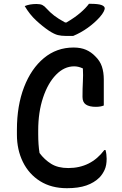

<svg xmlns="http://www.w3.org/2000/svg" viewBox="-20 -970 640 1010"><path d="M332 20Q250 20 191 -17Q132 -54 100.5 -118Q69 -182 69 -262V-288Q69 -414 106.5 -511.5Q144 -609 211 -664.5Q278 -720 367 -720Q405 -720 432.5 -708Q460 -696 481 -674Q506 -650 516 -620Q526 -590 526 -552V-415Q509 -408 484 -408Q450 -408 432 -420Q414 -432 414 -460Q414 -507 416 -540.5Q418 -574 416 -610Q403 -616 392 -618.5Q381 -621 370 -621Q318 -621 275 -577Q232 -533 206.5 -456.5Q181 -380 181 -284V-264Q181 -208 188 -165Q214 -130 249.5 -108Q285 -86 339 -86Q458 -86 529 -181H535Q538 -171 539.5 -158.5Q541 -146 541 -135Q541 -100 530.5 -77Q520 -54 504 -37Q476 -9 434.5 5.5Q393 20 332 20ZM365 -781H326Q303 -781 284.5 -785.5Q266 -790 238 -808Q204 -831 170 -862.5Q136 -894 110 -938Q136 -949 172 -949Q192 -949 203 -943.5Q214 -938 225 -925Q243 -905 265 -888Q287 -871 322 -852H330Q374 -878 403 -903Q432 -928 448 -950H454Q497 -950 514 -943.5Q531 -937 531 -926Q531 -920 525 -908Q519 -896 504 -879Q478 -850 442 -824Q406 -798 365 -781Z"/></svg>

Font: Recursive Mn Csl St Med
Style: Regular
Weight: 500
Monospace: yes
Version: Version 1.079;hotconv 1.0.112;makeotfexe 2.5.65598; ttfautoh